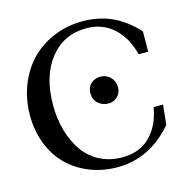

<svg xmlns="http://www.w3.org/2000/svg" viewBox="-103 -773 854 882"><g transform="rotate(-15 324.5 -331.5)"><path d="M349.6 13.2Q279.3 13.2 218.5 -11Q157.7 -35.2 114.3 -78.1Q70.8 -121.1 46.1 -183.6Q21.5 -246.1 21.5 -320.3Q21.5 -395.5 46.9 -461.2Q72.3 -526.9 117.2 -574.2Q162.1 -621.6 226.8 -648.9Q291.5 -676.3 366.7 -676.3Q439 -676.3 501.5 -649.4Q564 -622.6 622.6 -560.1L622.1 -462.9H576.7Q555.7 -545.9 503.2 -593.3Q450.7 -640.6 374.5 -640.6Q266.6 -640.6 201.4 -558.3Q136.2 -476.1 136.2 -338.4Q136.2 -273.4 152.3 -216.8Q168.5 -160.2 198.5 -117.2Q228.5 -74.2 275.9 -49.6Q323.2 -24.9 382.3 -24.9Q465.3 -24.9 515.6 -75.4Q565.9 -126 580.1 -210.9H625L615.2 -116.7Q504.4 13.2 349.6 13.2ZM385.3 -280.3Q356.4 -280.3 336.2 -298.6Q315.9 -316.9 315.9 -346.2Q315.9 -375 334.2 -392.1Q352.5 -409.2 379.9 -409.2Q406.7 -409.2 426.3 -390.1Q445.8 -371.1 445.8 -341.8Q445.8 -314.9 428 -297.6Q410.2 -280.3 385.3 -280.3Z"/></g></svg>

Font: Elstob 18pt Medium
Style: Regular
Weight: 500
Designer: Peter S. Baker
Version: Version 1.015